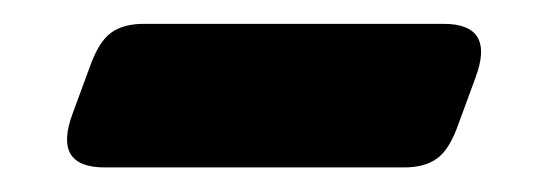

<svg xmlns="http://www.w3.org/2000/svg" viewBox="-20 -355 448 157"><path d="M342.7 -335.5Q385.1 -335.5 368.9 -291.7L354.8 -253.4Q347.6 -232.8 337.5 -225.5Q327.4 -218.1 310.7 -218.1H65.5Q23.1 -218.1 39.3 -261.9L53.4 -300.2Q60.7 -320.9 70.8 -328.2Q80.8 -335.5 97.5 -335.5Z"/></svg>

Font: Fraunces
Style: Regular
Weight: 900
Version: Version 1.000;[b76b70a41]